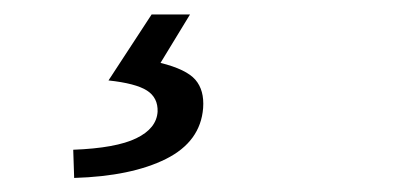

<svg xmlns="http://www.w3.org/2000/svg" viewBox="-20 -23 557 269"><path d="M83.9 226.3 82.6 186.8Q142.8 184.5 171 170.7Q199.3 157 200.8 133.5Q201.5 113.8 185.8 103.8Q170.1 93.8 132 89.7L192.4 -2.7H246.2L204.9 65.1Q241 74.1 253.7 88.7Q266.4 103.4 264.6 128.4Q260.9 175.5 212.5 199.7Q164 223.9 83.9 226.3Z"/></svg>

Font: Source Sans 3 VF
Style: Italic
Weight: 200
Italic angle: -11°
Designer: Paul D. Hunt
Foundry: Adobe Systems Incorporated
Version: Version 3.042;hotconv 1.0.118;makeotfexe 2.5.65603